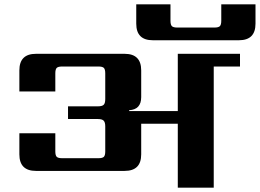

<svg xmlns="http://www.w3.org/2000/svg" viewBox="-20 -872 1207 892"><path d="M1095 -622V-563H973V0H806V-297H636V-155Q636 -78 559 -78H147Q70 -78 70 -155V-253H237V-169Q237 -150 243.5 -143.5Q250 -137 269 -137H437Q456 -137 462.5 -143.5Q469 -150 469 -169V-285Q469 -304 461.5 -311.5Q454 -319 435 -319H296V-378H435Q454 -378 461.5 -385Q469 -392 469 -412V-531Q469 -550 462.5 -556.5Q456 -563 437 -563H269Q250 -563 243.5 -556.5Q237 -550 237 -531V-447H70V-545Q70 -622 147 -622H559Q636 -622 636 -545V-421Q636 -363 580 -360V-356H806V-622ZM1008 -852H1167V-762Q1167 -685 1090 -685H690Q613 -685 613 -762V-852H772V-776Q772 -757 778.5 -750.5Q785 -744 804 -744H976Q995 -744 1001.5 -750.5Q1008 -757 1008 -776Z"/></svg>

Font: Sarpanch
Style: Bold
Weight: 700
Designer: Manushi Parikh (Devanagari and Latin), Jyotish Sonowal (Devanagari)
Foundry: Indian Type Foundry
Version: Version 2.004;PS 1.0;hotconv 1.0.78;makeotf.lib2.5.61930; tt